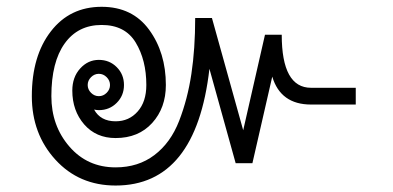

<svg xmlns="http://www.w3.org/2000/svg" viewBox="-20 -537 1173 573"><path d="M275 -358.3Q306.7 -358.3 328.3 -336.7Q350 -315 350 -283.3Q350 -251.7 328.3 -230Q306.7 -208.3 275 -208.3Q269.2 -208.3 260.8 -210Q280 -175 325 -175Q365 -175 390.8 -204.2Q416.7 -233.3 416.7 -283.3Q416.7 -357.5 385 -410Q353.3 -462.5 283.3 -462.5Q212.5 -462.5 172.9 -407.1Q133.3 -351.7 133.3 -250Q133.3 -161.7 187.1 -99.6Q240.8 -37.5 325 -37.5Q392.5 -37.5 440.8 -74.2Q489.2 -110.8 514.6 -176.2Q540 -241.7 551.2 -316.7Q562.5 -391.7 562.5 -483.3H612.5L705.8 -148.3L770.8 -433.3H779.2H820.8Q820.8 -275 908.3 -275H1041.7V-225H908.3Q817.5 -225 792.5 -308.3L733.3 -50H683.3L605 -331.7Q565 16.7 325 16.7Q215.8 16.7 145.4 -60.4Q75 -137.5 75 -250Q75 -370 131.7 -443.3Q188.3 -516.7 283.3 -516.7Q375 -516.7 425 -448.3Q475 -380 475 -283.3Q475 -215 434.2 -170Q393.3 -125 325 -125Q266.7 -125 231.2 -165.8Q195.8 -206.7 195.8 -266.7Q195.8 -306.7 219.2 -332.5Q242.5 -358.3 275 -358.3ZM298.3 -306.7Q288.3 -316.7 275 -316.7Q261.7 -316.7 251.7 -306.7Q241.7 -296.7 241.7 -283.3Q241.7 -270 251.7 -260Q261.7 -250 275 -250Q288.3 -250 298.3 -260Q308.3 -270 308.3 -283.3Q308.3 -296.7 298.3 -306.7Z"/></svg>

Font: BoonBaan
Style: Regular
Weight: 400
Designer: Sungsit Sawaiwan
Foundry: FontUni
Version: Version 2.0